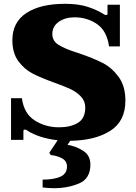

<svg xmlns="http://www.w3.org/2000/svg" viewBox="-20 -730 717 1009"><path d="M349 10 335 31Q378 38 416.5 62Q455 86 455 135Q455 209 395.5 234Q336 259 265 259Q233 259 204 255V214Q263 214 297.5 198.5Q332 183 332 145Q332 115 304 101Q276 87 247 85L239 73L283 7Q184 -4 120 -46Q117 -49 111 -49Q103 -49 103 -41V5H38V-214H95Q106 -133 162.5 -97Q219 -61 290 -61Q351 -61 389.5 -84.5Q428 -108 428 -165Q428 -199 405 -223Q382 -247 351 -261.5Q320 -276 270 -294Q195 -321 151.5 -343.5Q108 -366 76.5 -408.5Q45 -451 45 -519Q45 -613 118.5 -661.5Q192 -710 322 -710Q391 -710 439.5 -694.5Q488 -679 528 -654Q531 -651 537 -651Q545 -651 545 -659V-705H610V-486H553Q542 -567 490.5 -603Q439 -639 371 -639Q323 -639 289 -615.5Q255 -592 255 -551Q255 -514 289 -493.5Q323 -473 377 -456L398 -449Q471 -424 519 -399.5Q567 -375 603 -326.5Q639 -278 639 -201Q639 -93 559.5 -42.5Q480 8 349 10Z"/></svg>

Font: Taviraj Black
Style: Regular
Weight: 900
Designer: Katatrad Team
Foundry: CadsonDemak
Version: Version 1.001